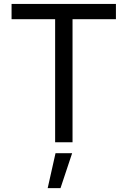

<svg xmlns="http://www.w3.org/2000/svg" viewBox="-20 -727 651 981"><path d="M39.1 -707H572.3V-628.9H350.6V0H261.7V-628.9H39.1ZM263.7 55.7H348.6L289.1 234.4H223.6Z"/></svg>

Font: WEMIX Pretendard Variable
Style: Regular
Weight: 400
Designer: Base glyphs from Inter by Rasmus Andersson; Hangeul glyphs from Noto Sans CJK(Source Han Sans) by Jang Soo-young and Kan
Foundry: Kil Hyung-jin
Version: Version 1.000;Glyphs 3.2 (3208)